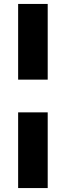

<svg xmlns="http://www.w3.org/2000/svg" viewBox="-20 -839 334 974"><path d="M222 -435H72V-819H222ZM222 115H72V-269H222Z"/></svg>

Font: Bitter Pro Black
Style: Regular
Weight: 900
Designer: Sol Matas, and Bitter project Authors
Foundry: Sol Matas
Version: Version 1.010